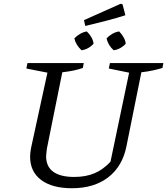

<svg xmlns="http://www.w3.org/2000/svg" viewBox="-20 -990 888 1020"><path d="M362 10Q257 10 198.5 -34Q140 -78 140 -157Q140 -166 141 -177Q142 -188 145 -204L232 -604L120 -626L126 -655H425L420 -629Q398 -621 371.5 -615.5Q345 -610 311 -606L229 -200Q228 -187 226.5 -177.5Q225 -168 225 -160Q225 -105 263 -77.5Q301 -50 374 -50Q436 -50 482 -69.5Q528 -89 567 -131L666 -604L558 -626L564 -655H848L843 -629Q820 -622 793 -616Q766 -610 731 -606L652 -214Q631 -107 555.5 -48.5Q480 10 362 10ZM433 -852 426 -883 621 -970 631 -967 646 -909Q599 -894 547.5 -880.5Q496 -867 433 -852ZM413 -723Q399 -736 389 -752Q379 -768 375 -786Q388 -800 405.5 -810Q423 -820 441 -823Q455 -810 465 -793Q475 -776 477 -758Q465 -744 448 -734.5Q431 -725 413 -723ZM584 -723Q570 -735 560 -751.5Q550 -768 546 -786Q558 -799 575.5 -809.5Q593 -820 613 -823Q626 -810 636 -793Q646 -776 648 -758Q636 -744 618.5 -734.5Q601 -725 584 -723Z"/></svg>

Font: Piazzolla Thin
Style: Italic
Weight: 400
Italic angle: -11.3°
Version: Version 2.005